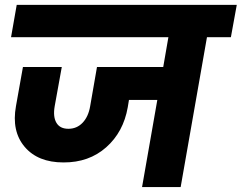

<svg xmlns="http://www.w3.org/2000/svg" viewBox="-20 -760 982 780"><path d="M24.9 -608.9 47.9 -740.2H941.9L918 -608.9H820.8L713.9 0H557.1L619.1 -354H503.9L499 -324.2Q481.4 -223.6 411.4 -161.6Q341.3 -99.6 237.8 -100.1Q133.8 -100.1 80.1 -163.6Q26.4 -227.1 44.9 -329.1L73.2 -487.8H231L202.1 -328.1Q194.8 -285.6 209.2 -261.2Q223.6 -236.8 257.8 -236.8Q292 -236.8 315.4 -261.2Q338.9 -285.6 346.2 -328.1L374 -487.8H643.1L664.1 -608.9Z"/></svg>

Font: SVN-Poppins
Style: Bold Italic
Weight: 700
Italic angle: -10°
Designer: Ninad Kale (Devanagari), Jonny Pinhorn (Latin)
Foundry: Indian Type Foundry
Version: Version 3.002 2017